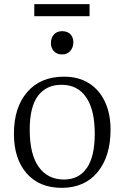

<svg xmlns="http://www.w3.org/2000/svg" viewBox="-20 -890 599 924"><path d="M277 14Q169 14 108 -56Q47 -126 47 -246Q47 -373 111 -447Q175 -521 288 -521Q358 -521 408 -489.5Q458 -458 485 -400.5Q512 -343 512 -266Q512 -137 449.5 -61.5Q387 14 277 14ZM288 -26Q359 -26 397.5 -81Q436 -136 436 -246Q436 -362 394.5 -422Q353 -482 276 -482Q203 -482 163 -429Q123 -376 123 -266Q123 -147 166.5 -86.5Q210 -26 288 -26ZM279 -628Q254 -628 239.5 -643.5Q225 -659 225 -683Q225 -708 239.5 -724Q254 -740 279 -740Q304 -740 318.5 -725.5Q333 -711 333 -686Q333 -662 318.5 -645Q304 -628 279 -628ZM145 -812V-870H411V-812Z"/></svg>

Font: Literata 36pt Light
Style: Regular
Weight: 300
Designer: Latin by Veronika Burian and Jose Scaglione. Greek by Irene Vlachou. Cyrillic by Vera Evstafieva.
Foundry: TypeTogether
Version: Version 3.002